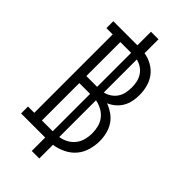

<svg xmlns="http://www.w3.org/2000/svg" viewBox="-291 -909 1082 1082"><g transform="rotate(45 250.0 -368.0)"><path d="M213 107V0H21V-55H71V-680H21V-735H213V-843H273V-732Q305 -727 334.5 -710.5Q364 -694 383.5 -668Q403 -642 411.5 -610Q420 -578 420 -545Q420 -520 415 -495Q410 -470 397.5 -448Q385 -426 365.5 -409.5Q346 -393 323 -383Q350 -373 374.5 -356Q399 -339 415 -314.5Q431 -290 438 -261Q445 -232 445 -203Q445 -167 434.5 -131Q424 -95 400.5 -67.5Q377 -40 343 -23.5Q309 -7 273 -2V107ZM132 -409H218V-680H132ZM267 -413Q289 -418 307.5 -430.5Q326 -443 338 -461Q350 -479 354.5 -501Q359 -523 359 -544Q359 -566 354.5 -587.5Q350 -609 338 -627.5Q326 -646 307.5 -658.5Q289 -671 267 -676ZM132 -55H218V-353H132ZM267 -58Q293 -62 316 -74.5Q339 -87 355 -107.5Q371 -128 377.5 -153.5Q384 -179 384 -204Q384 -230 377.5 -255.5Q371 -281 355 -301Q339 -321 316 -333.5Q293 -346 267 -351Z"/></g></svg>

Font: Iosevka Curly Slab Light
Style: Regular
Weight: 300
Monospace: yes
Designer: Belleve Invis
Foundry: Belleve Invis
Version: Version 22.1.2; ttfautohint (v1.8.4)